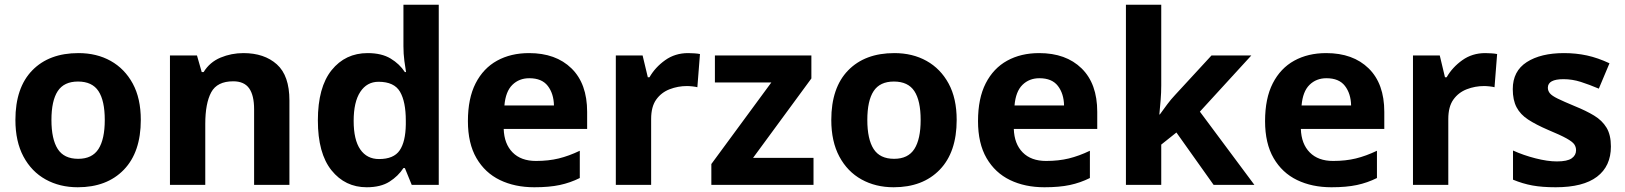

<svg xmlns="http://www.w3.org/2000/svg" viewBox="-20 -780 6854 810"><path d="M574 -274Q574 -138 502.5 -64Q431 10 308 10Q232 10 172.5 -23Q113 -56 79 -119.5Q45 -183 45 -274Q45 -410 116 -483Q187 -556 311 -556Q388 -556 447 -523Q506 -490 540 -427.5Q574 -365 574 -274ZM197 -274Q197 -193 223.5 -151.5Q250 -110 310 -110Q369 -110 395.5 -151.5Q422 -193 422 -274Q422 -355 395.5 -395.5Q369 -436 309 -436Q250 -436 223.5 -395.5Q197 -355 197 -274Z M1007 -556Q1095 -556 1148 -508.5Q1201 -461 1201 -356V0H1052V-319Q1052 -378 1031 -407.5Q1010 -437 964 -437Q896 -437 871 -390.5Q846 -344 846 -257V0H697V-546H811L831 -476H839Q865 -518 910.5 -537Q956 -556 1007 -556Z M1527 10Q1436 10 1378.5 -61.5Q1321 -133 1321 -272Q1321 -412 1379 -484Q1437 -556 1531 -556Q1590 -556 1628 -533Q1666 -510 1688 -476H1693Q1690 -492 1686 -522.5Q1682 -553 1682 -585V-760H1831V0H1717L1688 -71H1682Q1660 -37 1623 -13.5Q1586 10 1527 10ZM1579 -109Q1641 -109 1666 -145.5Q1691 -182 1692 -255V-271Q1692 -351 1667.5 -393Q1643 -435 1577 -435Q1528 -435 1500 -392.5Q1472 -350 1472 -270Q1472 -190 1500 -149.5Q1528 -109 1579 -109Z M2212 -556Q2325 -556 2391 -491.5Q2457 -427 2457 -308V-236H2105Q2107 -173 2142.5 -137Q2178 -101 2241 -101Q2294 -101 2337 -111.5Q2380 -122 2426 -144V-29Q2386 -9 2341.5 0.5Q2297 10 2234 10Q2152 10 2089 -20.5Q2026 -51 1990 -113Q1954 -175 1954 -269Q1954 -365 1986.5 -428.5Q2019 -492 2077 -524Q2135 -556 2212 -556ZM2213 -450Q2170 -450 2141.5 -422Q2113 -394 2108 -335H2317Q2316 -385 2291 -417.5Q2266 -450 2213 -450Z M2883 -556Q2894 -556 2909 -555Q2924 -554 2933 -552L2922 -412Q2915 -414 2901.5 -415.5Q2888 -417 2878 -417Q2840 -417 2805 -403.5Q2770 -390 2748.5 -360Q2727 -330 2727 -278V0H2578V-546H2691L2713 -454H2720Q2744 -496 2786 -526Q2828 -556 2883 -556Z M3412 0H2981V-88L3234 -432H2996V-546H3403V-449L3157 -114H3412Z M4016 -274Q4016 -138 3944.5 -64Q3873 10 3750 10Q3674 10 3614.5 -23Q3555 -56 3521 -119.5Q3487 -183 3487 -274Q3487 -410 3558 -483Q3629 -556 3753 -556Q3830 -556 3889 -523Q3948 -490 3982 -427.5Q4016 -365 4016 -274ZM3639 -274Q3639 -193 3665.5 -151.5Q3692 -110 3752 -110Q3811 -110 3837.5 -151.5Q3864 -193 3864 -274Q3864 -355 3837.5 -395.5Q3811 -436 3751 -436Q3692 -436 3665.5 -395.5Q3639 -355 3639 -274Z M4364 -556Q4477 -556 4543 -491.5Q4609 -427 4609 -308V-236H4257Q4259 -173 4294.5 -137Q4330 -101 4393 -101Q4446 -101 4489 -111.5Q4532 -122 4578 -144V-29Q4538 -9 4493.5 0.5Q4449 10 4386 10Q4304 10 4241 -20.5Q4178 -51 4142 -113Q4106 -175 4106 -269Q4106 -365 4138.5 -428.5Q4171 -492 4229 -524Q4287 -556 4364 -556ZM4365 -450Q4322 -450 4293.5 -422Q4265 -394 4260 -335H4469Q4468 -385 4443 -417.5Q4418 -450 4365 -450Z M4879 -420Q4879 -389 4876.5 -358.5Q4874 -328 4871 -297H4873Q4888 -318 4904 -339.5Q4920 -361 4938 -380L5091 -546H5259L5042 -309L5272 0H5100L4943 -221L4879 -170V0H4730V-760H4879Z M5575 -556Q5688 -556 5754 -491.5Q5820 -427 5820 -308V-236H5468Q5470 -173 5505.5 -137Q5541 -101 5604 -101Q5657 -101 5700 -111.5Q5743 -122 5789 -144V-29Q5749 -9 5704.5 0.5Q5660 10 5597 10Q5515 10 5452 -20.5Q5389 -51 5353 -113Q5317 -175 5317 -269Q5317 -365 5349.5 -428.5Q5382 -492 5440 -524Q5498 -556 5575 -556ZM5576 -450Q5533 -450 5504.5 -422Q5476 -394 5471 -335H5680Q5679 -385 5654 -417.5Q5629 -450 5576 -450Z M6246 -556Q6257 -556 6272 -555Q6287 -554 6296 -552L6285 -412Q6278 -414 6264.5 -415.5Q6251 -417 6241 -417Q6203 -417 6168 -403.5Q6133 -390 6111.5 -360Q6090 -330 6090 -278V0H5941V-546H6054L6076 -454H6083Q6107 -496 6149 -526Q6191 -556 6246 -556Z M6776 -162Q6776 -79 6717.5 -34.5Q6659 10 6543 10Q6486 10 6445 2.5Q6404 -5 6363 -22V-145Q6407 -125 6458 -112Q6509 -99 6548 -99Q6592 -99 6610.5 -112Q6629 -125 6629 -146Q6629 -160 6621.5 -171Q6614 -182 6589 -196Q6564 -210 6511 -232Q6460 -254 6427 -275.5Q6394 -297 6378 -327.5Q6362 -358 6362 -404Q6362 -480 6421 -518Q6480 -556 6578 -556Q6629 -556 6675 -546Q6721 -536 6770 -513L6725 -406Q6685 -423 6649 -434.5Q6613 -446 6576 -446Q6510 -446 6510 -410Q6510 -397 6518.5 -386.5Q6527 -376 6551.5 -364Q6576 -352 6624 -332Q6671 -313 6705 -292.5Q6739 -272 6757.5 -241.5Q6776 -211 6776 -162Z"/></svg>

Font: Noto Sans Duployan
Style: Bold
Weight: 700
Designer: David Corbett
Foundry: David Corbett
Version: Version 3.001